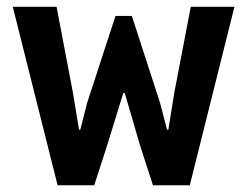

<svg xmlns="http://www.w3.org/2000/svg" viewBox="-20 -553 738 573"><path d="M151.9 0 18.1 -532.7H148.9L197.8 -275.4L215.8 -166H219.7L240.2 -246.6L324.7 -505.4H373.5L457.5 -246.6L478.5 -166H482.4L500 -275.4L549.3 -532.7H679.7L546.4 0H436.5L398.4 -117.7L352.1 -275.9H348.1L299.3 -117.7L261.2 0Z"/></svg>

Font: Reddit Sans Condensed
Style: Bold
Weight: 700
Designer: Stephen Hutchings
Foundry: Reddit
Version: Version 1.014